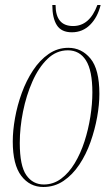

<svg xmlns="http://www.w3.org/2000/svg" viewBox="-20 -737 448 767"><path d="M153 10Q99 10 65 -34.5Q31 -79 31 -172Q31 -215 40 -265.5Q49 -316 67 -365.5Q85 -415 112 -456Q139 -497 174.5 -521.5Q210 -546 253 -546Q306 -546 341.5 -503Q377 -460 377 -362Q377 -319 368 -269Q359 -219 341.5 -169.5Q324 -120 297 -79.5Q270 -39 234 -14.5Q198 10 153 10ZM155 0Q193 0 224 -23Q255 -46 278.5 -85Q302 -124 317.5 -172Q333 -220 341 -271Q349 -322 349 -368Q349 -455 323.5 -495.5Q298 -536 251 -536Q205 -536 169.5 -501.5Q134 -467 109.5 -411.5Q85 -356 72 -291.5Q59 -227 59 -166Q59 -75 85 -37.5Q111 0 155 0ZM267 -608Q225 -608 207 -636.5Q189 -665 189 -717H202Q202 -633 272 -633Q338 -633 369 -717H382Q370 -668 340 -638Q310 -608 267 -608Z"/></svg>

Font: Noto Serif Display ExtraCondensed Thin
Style: Italic
Weight: 100
Width: 2
Italic angle: -12°
Designer: Monotype Design Team
Foundry: Monotype Imaging Inc.
Version: Version 2.009